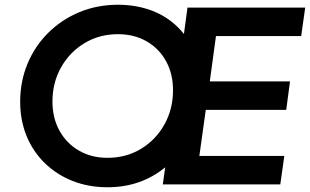

<svg xmlns="http://www.w3.org/2000/svg" viewBox="-20 -777 1306 809"><path d="M433 12Q353 12 286 -14.5Q219 -41 169 -89.5Q119 -138 92 -204Q65 -270 65 -348Q65 -434 96 -508.5Q127 -583 183.5 -639Q240 -695 315 -726Q390 -757 477 -757Q563 -757 634 -726.5Q705 -696 755 -634L770 -745H1266L1249 -625H890L864 -434H1202L1186 -314H847L820 -120H1178L1161 0H666L676 -72Q574 12 433 12ZM433 -112Q511 -112 573.5 -149.5Q636 -187 672.5 -252Q709 -317 709 -397Q709 -466 679.5 -519.5Q650 -573 597.5 -603Q545 -633 477 -633Q399 -633 336.5 -595.5Q274 -558 237.5 -493.5Q201 -429 201 -349Q201 -280 230.5 -226.5Q260 -173 312.5 -142.5Q365 -112 433 -112Z"/></svg>

Font: Plus Jakarta Sans
Style: Bold Italic
Weight: 700
Italic angle: -8°
Designer: Gumpita Rahayu
Foundry: Tokotype
Version: Version 2.071; ttfautohint (v1.8.4.7-5d5b);gftools[0.9.29]